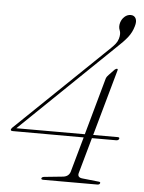

<svg xmlns="http://www.w3.org/2000/svg" viewBox="-52 -748 593 789"><g transform="rotate(5 245.0 -353.0)"><path d="M375.5 -436.5Q378.5 -445.5 387 -453.5L409 -476.5Q415 -481 418 -481Q423 -481 421 -474.5L344.5 -201.5H445.5Q454 -201.5 452.5 -195.5Q450.5 -188 440 -188H340.5L299.5 -42Q293 -21.5 317 -19.5L382.5 -12.5Q392.5 -12 390 -6Q388 0 379 0H156.5Q146.5 0 148 -6Q150.5 -12 161 -12.5L234.5 -20Q258.5 -22 265.5 -42L306.5 -188L14.5 -188.5Q3 -188.5 6 -196Q8 -201 16.5 -208L386.5 -564Q396.5 -573.5 404.2 -583.2Q412 -593 415.5 -605Q421.5 -626 415.5 -639.8Q409.5 -653.5 414.5 -671Q419 -686 430.2 -696Q441.5 -706 455.5 -706Q470 -706 476.2 -694Q482.5 -682 476 -661Q469 -636 453 -615.5Q437 -595 406 -566.5L27.5 -201.5H310Z"/></g></svg>

Font: Fraunces 72pt Thin
Style: Italic
Weight: 100
Italic angle: -16°
Version: Version 1.000;[b76b70a41]